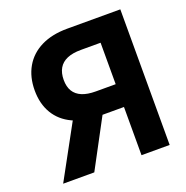

<svg xmlns="http://www.w3.org/2000/svg" viewBox="-127 -824 913 941"><g transform="rotate(-20 330.0 -353.5)"><path d="M453.1 0V-586.5H350.4Q306.9 -586.5 278.1 -574.1Q249.3 -561.7 235 -537.1Q220.8 -512.4 220.8 -476.7Q220.8 -441.2 235 -417.7Q249.3 -394.2 277.8 -382.2Q306.3 -370.3 349.8 -370.3H513.2V-251.4H326.1Q245.4 -251.4 187.9 -278.3Q130.3 -305.3 100 -356Q69.6 -406.7 69.6 -476.7Q69.6 -546.8 99.6 -598.8Q129.6 -650.8 186.5 -679Q243.5 -707.2 322.8 -707.2H599.9V0ZM378.8 -321.6 206.8 0H44.4L220 -321.6Z"/></g></svg>

Font: Pretendard Variable
Style: Regular
Weight: 400
Designer: Base glyphs from Inter by Rasmus Andersson; Hangul glyphs from Noto Sans CJK(Source Han Sans) by Jang Soo-young and Kang
Foundry: Kil Hyung-jin
Version: Version 1.100;FEAKit 1.0